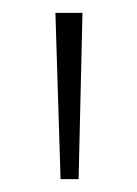

<svg xmlns="http://www.w3.org/2000/svg" viewBox="-20 -734 213 298"><path d="M108 -714H66L74 -456H102Z"/></svg>

Font: Noto Sans Bengali Condensed ExtraLight
Style: Regular
Weight: 200
Width: 3
Designer: Joana Ranito - Universal Thirst; Jelle Bosma - Monotype Design Team
Foundry: Universal Thirst ehf.
Version: Version 3.000